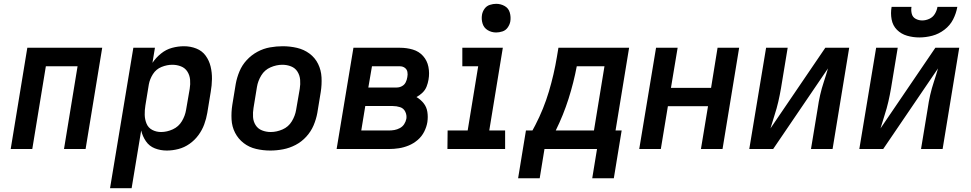

<svg xmlns="http://www.w3.org/2000/svg" viewBox="-20 -780 5080 1005"><path d="M36 0H149L220 -433H386L315 0H428L515 -530H123Z M556 205H669L719 -97Q726 -67 743.5 -41Q761 -15 790.5 -3.5Q820 8 853 8Q883 8 914 0Q945 -8 972 -27Q999 -46 1018.5 -72.5Q1038 -99 1049 -129Q1060 -159 1065 -189L1083 -299Q1089 -333 1089.5 -366.5Q1090 -400 1082.5 -431.5Q1075 -463 1056.5 -488.5Q1038 -514 1007.5 -526Q977 -538 943 -538Q912 -538 880.5 -529.5Q849 -521 822.5 -499.5Q796 -478 778 -451L791 -530H678ZM823 -89Q798 -89 777 -100Q756 -111 747 -133Q738 -155 737.5 -179Q737 -203 741 -228L759 -338Q764 -366 780.5 -392Q797 -418 825.5 -429.5Q854 -441 882 -441Q906 -441 927.5 -432.5Q949 -424 961 -405Q973 -386 975 -362.5Q977 -339 973 -315L954 -205Q949 -174 932 -145.5Q915 -117 884.5 -103Q854 -89 823 -89Z M1395 8Q1428 8 1462 1.5Q1496 -5 1527.5 -21.5Q1559 -38 1583.5 -65Q1608 -92 1621.5 -124Q1635 -156 1641 -189L1659 -299Q1665 -337 1663 -375Q1661 -413 1645 -445.5Q1629 -478 1600 -499.5Q1571 -521 1534.5 -529.5Q1498 -538 1460 -538Q1427 -538 1393 -532Q1359 -526 1327.5 -509Q1296 -492 1271.5 -465.5Q1247 -439 1233.5 -406.5Q1220 -374 1214 -341L1196 -231Q1190 -193 1192 -155Q1194 -117 1210.5 -85Q1227 -53 1255.5 -31Q1284 -9 1320.5 -0.5Q1357 8 1395 8ZM1397 -89Q1373 -89 1351.5 -97.5Q1330 -106 1318 -125Q1306 -144 1304.5 -167.5Q1303 -191 1307 -215L1325 -325Q1330 -356 1347.5 -385Q1365 -414 1396 -427.5Q1427 -441 1458 -441Q1482 -441 1503.5 -432.5Q1525 -424 1537 -405Q1549 -386 1551 -362.5Q1553 -339 1549 -315L1530 -205Q1525 -174 1507.5 -145Q1490 -116 1459 -102.5Q1428 -89 1397 -89Z M1742 0H2016Q2042 0 2068 -4Q2094 -8 2119.5 -18.5Q2145 -29 2166.5 -47.5Q2188 -66 2200.5 -91Q2213 -116 2217 -141Q2221 -168 2217 -194Q2213 -220 2197.5 -239.5Q2182 -259 2160 -272Q2177 -281 2191.5 -295Q2206 -309 2213 -327Q2220 -345 2223 -363Q2229 -397 2222.5 -430Q2216 -463 2194.5 -487Q2173 -511 2141 -520.5Q2109 -530 2074 -530H1830ZM2057 -322H1908L1927 -433H2074Q2088 -433 2099 -425Q2110 -417 2112.5 -403.5Q2115 -390 2112 -376Q2110 -362 2103.5 -349Q2097 -336 2084 -329Q2071 -322 2057 -322ZM1871 -97 1892 -225H2036Q2056 -225 2074.5 -219Q2093 -213 2101.5 -195Q2110 -177 2107 -158Q2104 -143 2095.5 -130Q2087 -117 2073 -109.5Q2059 -102 2044.5 -99.5Q2030 -97 2016 -97Z M2322 0H2624V-97H2541L2612 -530H2400V-433H2483L2428 -97H2323ZM2577 -610Q2593 -610 2610 -615.5Q2627 -621 2637.5 -636Q2648 -651 2651 -667Q2655 -691 2648.5 -714Q2642 -737 2621.5 -748.5Q2601 -760 2577 -760Q2561 -760 2544 -754.5Q2527 -749 2516.5 -734.5Q2506 -720 2503 -703Q2499 -679 2506 -656.5Q2513 -634 2533 -622Q2553 -610 2577 -610Z M3080 153H3193L3234 -97H3202L3273 -530H2903L2895 -482Q2880 -391 2853 -300.5Q2826 -210 2782 -125L2767 -97H2733L2717 0H3105ZM3089 -97H2889Q2929 -178 2956 -263Q2983 -348 2999 -433H3144ZM2692 153H2805L2830 0H2717Z M3326 0H3439L3476 -224H3686L3649 0H3762L3849 -530H3736L3702 -320H3492L3527 -530H3414Z M3902 0H4027L4314 -422Q4304 -387 4292.5 -352.5Q4281 -318 4273 -283Q4265 -248 4260 -212L4225 0H4338L4425 -530H4300L4013 -108Q4023 -143 4034.5 -178Q4046 -213 4054 -248Q4062 -283 4068 -318L4103 -530H3990Z M4478 0H4603L4890 -422Q4880 -387 4868.5 -352.5Q4857 -318 4849 -283Q4841 -248 4836 -212L4801 0H4914L5001 -530H4876L4589 -108Q4599 -143 4610.5 -178Q4622 -213 4630 -248Q4638 -283 4644 -318L4679 -530H4566ZM4792 -584Q4826 -584 4860 -593Q4894 -602 4923.5 -624.5Q4953 -647 4969 -678.5Q4985 -710 4991 -744H4887Q4884 -725 4873.5 -707.5Q4863 -690 4844.5 -681.5Q4826 -673 4807 -673Q4789 -673 4773 -681.5Q4757 -690 4752.5 -708Q4748 -726 4751 -744H4647Q4641 -711 4647 -678.5Q4653 -646 4675 -624Q4697 -602 4728 -593Q4759 -584 4792 -584Z"/></svg>

Font: Iosevka Sparkle SmBdObl
Style: Regular
Weight: 600
Italic angle: -9°
Designer: Belleve Invis
Foundry: Belleve Invis
Version: Version 4.5.0; ttfautohint (v1.8.3)